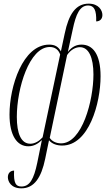

<svg xmlns="http://www.w3.org/2000/svg" viewBox="-20 -790 603 1050"><path d="M97 240C167 240 206 181 227 79L248 -23C265 -2 293 6 320 6C466 6 530 -225 530 -373C530 -496 486 -546 426 -546C400 -546 374 -536 351 -506L378 -630C395 -711 416 -760 462 -760C495 -760 508 -734 506 -673C526 -673 540 -686 540 -708C540 -733 520 -770 465 -770C394 -770 356 -712 334 -607L313 -509C299 -535 280 -546 249 -546C104 -546 32 -316 32 -164C32 -49 73 10 135 10C164 10 187 -3 209 -24L184 99C165 191 142 230 97 230C66 230 54 211 57 143C37 143 23 157 23 179C23 203 41 240 97 240ZM146 -4C95 -4 72 -60 72 -151C72 -308 141 -533 252 -533C282 -533 300 -517 309 -492L213 -39C195 -19 171 -4 146 -4ZM314 -6C288 -6 264 -17 252 -36L347 -489C368 -520 395 -532 417 -532C465 -532 491 -476 491 -383C491 -240 429 -6 314 -6Z"/></svg>

Font: Noto Serif Display ExtraCondensed ExtraLight
Style: Italic
Weight: 200
Width: 2
Italic angle: -12°
Designer: Monotype Design Team
Foundry: Monotype Imaging Inc.
Version: Version 2.009